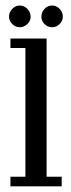

<svg xmlns="http://www.w3.org/2000/svg" viewBox="-20 -660 252 680"><path d="M17 0V-34H70V-490H17V-523.5H145V-34H198.5V0ZM165 -563.5Q149 -563.5 137.8 -574.8Q126.5 -586 126.5 -600.5Q126.5 -617 137.8 -628.8Q149 -640.5 165 -640.5Q179.5 -640.5 191 -628.8Q202.5 -617 202.5 -600.5Q202.5 -586 191 -574.8Q179.5 -563.5 165 -563.5ZM49.5 -563.5Q35 -563.5 23.5 -574.8Q12 -586 12 -600.5Q12 -617 23.5 -628.8Q35 -640.5 49.5 -640.5Q65 -640.5 76.8 -628.8Q88.5 -617 88.5 -600.5Q88.5 -586 76.8 -574.8Q65 -563.5 49.5 -563.5Z"/></svg>

Font: Imbue 10pt
Style: Regular
Weight: 400
Designer: Tyler Finck
Foundry: Etcetera Type Company
Version: Version 1.102; ttfautohint (v1.8.3)